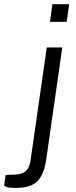

<svg xmlns="http://www.w3.org/2000/svg" viewBox="-103 -748 371 934"><path d="M-24.5 166Q-64.5 166 -73.8 160.5Q-83 155 -83 155L-75.5 103L-24.5 101Q9 98.5 25.2 82Q41.5 65.5 46.5 26.5L124.5 -517H200L121.5 30.5Q111.5 99.5 79.5 132.8Q47.5 166 -24.5 166ZM140 -641.5 152 -727.5H233.5L221.5 -641.5Z"/></svg>

Font: Public Sans Thin Light
Style: Italic
Weight: 300
Italic angle: -8°
Version: Version 2.001